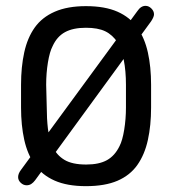

<svg xmlns="http://www.w3.org/2000/svg" viewBox="-20 -627 588 657"><path d="M52 -46Q42 -33 42 -21Q42 -10 51 -1.5Q60 7 71 7Q80 7 87 2.5Q94 -2 100 -10L497 -554Q501 -560 504 -566.5Q507 -573 507 -578Q507 -589 498 -598Q489 -607 478 -607Q470 -607 463 -602.5Q456 -598 450 -589ZM497 -337Q497 -398 486 -447.5Q475 -497 450 -532.5Q425 -568 382 -587Q339 -606 274 -606Q211 -606 167.5 -587Q124 -568 99 -533Q74 -498 63 -448Q52 -398 52 -337V-259Q52 -198 63 -148.5Q74 -99 99 -63.5Q124 -28 167 -9Q210 10 274 10Q339 10 382 -8.5Q425 -27 450 -62.5Q475 -98 486 -148Q497 -198 497 -259ZM140 -259 138 -337Q138 -377 144 -413.5Q150 -450 160 -469Q175 -502 202.5 -517Q230 -532 274 -532Q315 -532 340 -520Q365 -508 383 -481Q396 -460 403.5 -422Q411 -384 411 -337V-259Q411 -220 405 -183Q399 -146 389 -127Q373 -94 346 -79Q319 -64 275 -64Q227 -64 200.5 -80Q174 -96 161 -124Q148 -152 144 -186.5Q140 -221 140 -259Z"/></svg>

Font: Beiruti Medium
Style: Regular
Weight: 500
Designer: Arlette Boutros
Foundry: Boutros
Version: Version 1.41